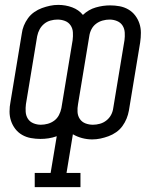

<svg xmlns="http://www.w3.org/2000/svg" viewBox="-20 -560 640 785"><path d="M122 205V147H187L212 -3Q195 3 178.5 5.5Q162 8 145 8Q126 8 106.5 4.5Q87 1 70.5 -8.5Q54 -18 42.5 -33Q31 -48 25 -66Q19 -84 19 -104Q19 -124 23 -144L69 -422Q71 -439 77.5 -455Q84 -471 94.5 -485.5Q105 -500 120 -510.5Q135 -521 151.5 -527Q168 -533 184.5 -536.5Q201 -540 218 -540Q248 -540 275 -530Q302 -520 319 -499Q342 -521 371.5 -529.5Q401 -538 430 -538Q450 -538 469 -534.5Q488 -531 504.5 -521.5Q521 -512 532.5 -497Q544 -482 550 -464Q556 -446 556 -426Q556 -406 553 -386L507 -108Q504 -91 497.5 -75Q491 -59 480.5 -44.5Q470 -30 455 -19.5Q440 -9 423.5 -3Q407 3 390.5 6.5Q374 10 357 10Q336 10 315.5 4.5Q295 -1 278 -11L252 147H309V205ZM147 -50Q161 -50 175.5 -54Q190 -58 202 -67Q214 -76 221 -89.5Q228 -103 231 -118L277 -396Q279 -412 278 -428Q277 -444 268.5 -456.5Q260 -469 245.5 -474.5Q231 -480 215 -480Q201 -480 186.5 -476Q172 -472 160.5 -462.5Q149 -453 142 -440Q135 -427 132 -412L86 -134Q84 -119 85 -103Q86 -87 94 -74.5Q102 -62 116.5 -56Q131 -50 147 -50ZM360 -50Q374 -50 388.5 -54Q403 -58 415 -67.5Q427 -77 434 -90Q441 -103 443 -118L489 -396Q491 -411 490 -427Q489 -443 481 -455.5Q473 -468 458.5 -474Q444 -480 428 -480Q414 -480 399.5 -476Q385 -472 373 -463Q361 -454 354 -440.5Q347 -427 345 -412L299 -134Q296 -118 297 -102Q298 -86 306.5 -73.5Q315 -61 329.5 -55.5Q344 -50 360 -50Z"/></svg>

Font: Iosevka Slab LtExObl
Style: Regular
Weight: 300
Width: 7
Italic angle: -9°
Monospace: yes
Designer: Belleve Invis
Foundry: Belleve Invis
Version: Version 11.1.0; ttfautohint (v1.8.3)